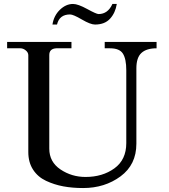

<svg xmlns="http://www.w3.org/2000/svg" viewBox="-20 -935 855 970"><path d="M16 -691V-723H341V-691H264Q229 -689 229 -657V-184Q229 -117 285.5 -79Q342 -41 412 -41Q498 -41 558 -84.5Q618 -128 618 -212V-580Q618 -637 601 -664Q584 -691 536 -691H509V-723H771V-691Q720 -691 694.5 -667.5Q669 -644 669 -590V-209Q669 -103 589 -44Q509 15 400 15Q346 15 300 6.5Q254 -2 212.5 -21.5Q171 -41 147 -78Q123 -115 123 -167V-656Q123 -670 110 -680.5Q97 -691 83 -691ZM245 -811Q252 -856 282.5 -885.5Q313 -915 349 -915Q374 -915 420.5 -889.5Q467 -864 478 -864Q525 -864 548 -915H570Q563 -870 536 -840.5Q509 -811 460 -811Q437 -811 393.5 -836.5Q350 -862 334 -862Q280 -862 268 -811Z"/></svg>

Font: Academico
Style: Regular
Weight: 400
Foundry: Steinberg Media Technologies GmbH
Version: Version 0.902